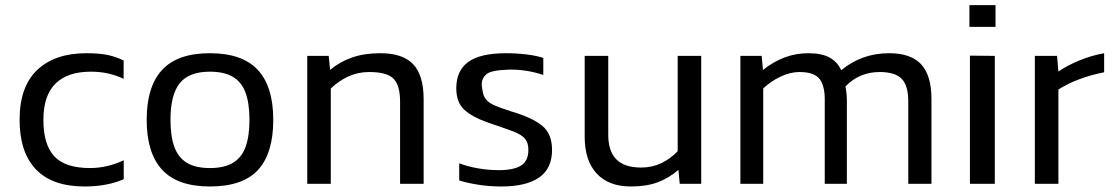

<svg xmlns="http://www.w3.org/2000/svg" viewBox="-20 -696 4228 727"><path d="M448.5 -17.5V-89.2Q385.6 -59.7 320.8 -59.7Q227 -59.7 185.7 -104.1Q144.3 -148.4 144.3 -242.2Q144.3 -334.1 190 -379.4Q235.8 -424.6 324.4 -424.6Q392 -424.6 448.1 -397.5V-466.9Q416.8 -482.1 385.6 -488.3Q354.3 -494.5 307 -494.5Q188 -494.5 121.1 -431.3Q54.2 -368.1 54.2 -242.2Q54.2 -119.5 116 -54.7Q177.8 10.1 300.6 10.1Q385.6 10.1 448.5 -17.5Z M1014.7 -242.2Q1014.7 -368.1 956.1 -431.3Q897.5 -494.5 774.8 -494.5Q652.1 -494.5 593.8 -431.3Q535.4 -368.1 535.4 -242.2Q535.4 -116.7 593.8 -53.3Q652.1 10.1 774.8 10.1Q899.4 10.1 957 -52.6Q1014.7 -115.3 1014.7 -242.2ZM625.5 -242.2Q625.5 -336.9 660.4 -380.7Q695.3 -424.6 774.8 -424.6Q829 -424.6 862.1 -404.9Q895.2 -385.1 909.9 -344.7Q924.6 -304.2 924.6 -242.2Q924.6 -180.6 909.9 -139.9Q895.2 -99.3 862.1 -79.5Q829 -59.7 774.8 -59.7Q720.6 -59.7 687.7 -79.5Q654.9 -99.3 640.2 -139.9Q625.5 -180.6 625.5 -242.2Z M1232.5 0V-360.8Q1261.5 -389.2 1298.5 -406.2Q1335.5 -423.3 1377.3 -423.3Q1445.3 -423.3 1470.1 -398Q1494.9 -372.7 1494.9 -311.1V0H1584.1V-320.3Q1584.1 -410.4 1544.8 -452.4Q1505.5 -494.5 1420 -494.5Q1359.8 -494.5 1313.4 -478.4Q1267 -462.3 1229.8 -431.5L1224.7 -484.4H1143.4V0Z M2070.3 -128.2Q2070.3 -190.3 2031.9 -220.8Q1993.6 -251.4 1916.4 -273.9Q1872.7 -288.1 1852.5 -296.9Q1832.3 -305.6 1820.5 -319.4Q1808.8 -333.2 1806.5 -357.1Q1798.3 -392.5 1818.5 -411.8Q1827.7 -422.3 1850.9 -426.9Q1874.1 -431.5 1908.1 -432.4Q1912.7 -432.4 1916.8 -432.4Q1946.7 -432.4 1977.5 -427.2Q2008.3 -421.9 2037.2 -412.2V-476.6Q2011.5 -485.3 1973.3 -489.9Q1935.2 -494.5 1896.6 -494.5Q1798.3 -494.5 1753 -461.4Q1707.7 -428.3 1707.7 -362.1Q1707.7 -307.4 1738.7 -279.9Q1769.8 -252.3 1822.6 -233.9Q1837.3 -228.9 1847 -225.2Q1854.3 -222.4 1866.3 -218.8Q1904 -205.9 1924.2 -198.1Q1954 -186.6 1967.4 -171.4Q1980.7 -156.2 1980.7 -128.2Q1980.7 -90.1 1956.8 -71.9Q1932.9 -53.8 1879.6 -51.9Q1871.3 -51.9 1863.1 -51.9Q1828.6 -51.9 1790 -58.6Q1751.4 -65.3 1718.8 -77.7V-12.9Q1748.6 -3.2 1790.7 3.4Q1832.7 10.1 1878.7 10.1Q1972 10.1 2021.1 -23.7Q2070.3 -57.4 2070.3 -128.2Z M2548.7 -52.8 2553.8 0H2635.1V-484.4H2546V-123.6Q2519.3 -95.1 2484.4 -78.4Q2449.4 -61.6 2408.1 -61.6Q2344.2 -61.6 2313.6 -92.8Q2283.1 -124.1 2283.1 -185.7V-484.4H2193.9V-177.8Q2193.9 -87.8 2239.4 -38.8Q2284.9 10.1 2368.6 10.1Q2427.4 10.1 2469.7 -5.5Q2511.9 -21.1 2548.7 -52.8Z M2869.9 0V-361.2Q2899.4 -388.8 2935.7 -406Q2972 -423.3 3007.4 -423.3Q3063.4 -423.3 3083.9 -396.1Q3104.3 -369 3102.9 -310.7V0H3186.6V-312.5Q3186.6 -344.7 3181.1 -368.6Q3233.9 -423.3 3311.1 -423.3Q3368.6 -423.3 3393.8 -398Q3419.1 -372.7 3419.1 -312.5V0H3506.9V-321.7Q3506.9 -409.9 3468.1 -452.2Q3429.2 -494.5 3347 -494.5Q3242.6 -494.5 3165.4 -430.1Q3150.3 -462.3 3120.6 -478.4Q3091 -494.5 3040 -494.5Q2948.1 -494.5 2869 -431.1L2864 -484.4H2783.5V0Z M3749.5 -594.2V-676.5H3650.7V-594.2ZM3746.8 0V-484.4L3652.6 -485.3V0Z M3987.6 0V-357.1Q4058.8 -402.1 4160.8 -422.3V-494.5Q4115.8 -486.7 4069.4 -468.1Q4023 -449.4 3987.6 -425.1L3982.5 -484.4H3898.4V0Z"/></svg>

Font: Arad
Style: Regular
Weight: 400
Designer: Mohammad Darvishi
Version: Version 1.010;September 21, 2024;FontCreator 15.0.0.2992 64-